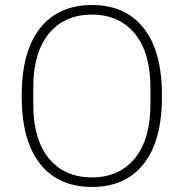

<svg xmlns="http://www.w3.org/2000/svg" viewBox="-20 -730 729 762"><path d="M66 -349Q66 -526 139 -618Q212 -710 345 -710Q478 -710 550.5 -618Q623 -526 623 -349Q623 -172 550.5 -80Q478 12 345 12Q212 12 139 -80Q66 -172 66 -349ZM577 -316V-382Q577 -521 515 -596.5Q453 -672 345 -672Q236 -672 174 -596.5Q112 -521 112 -382V-316Q112 -177 174 -101.5Q236 -26 345 -26Q453 -26 515 -101.5Q577 -177 577 -316Z"/></svg>

Font: Anuphan ExtraLight
Style: Regular
Weight: 200
Designer: Cadson Demak
Version: Version 3.001